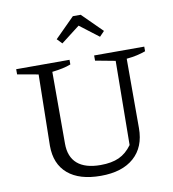

<svg xmlns="http://www.w3.org/2000/svg" viewBox="-95 -968 954 1060"><g transform="rotate(-10 382.0 -437.5)"><path d="M385 10Q265 10 200.5 -45Q136 -100 136 -202L143 -601L26 -622V-651H325V-625Q305 -617 279.5 -611.5Q254 -606 220 -602V-199Q220 -125 264 -87Q308 -49 394 -49Q456 -49 497.5 -68Q539 -87 570 -130L575 -601L463 -622V-651H744V-625Q722 -617 696 -611Q670 -605 637 -602V-213Q637 -107 571 -48.5Q505 10 385 10ZM429 -885 540 -775 513 -747 407 -828 302 -747 275 -775 385 -885Z"/></g></svg>

Font: Piazzolla 24pt
Style: Regular
Weight: 400
Designer: Juan Pablo del Peral
Foundry: Huerta Tipografica
Version: Version 2.005